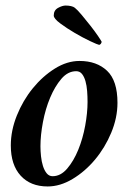

<svg xmlns="http://www.w3.org/2000/svg" viewBox="-20 -667 481 693"><path d="M255 -410Q225 -410 201.5 -382.5Q178 -355 161 -314.5Q144 -274 135 -226.5Q126 -179 126 -139Q126 -122 128 -103Q130 -84 135 -68Q140 -52 148.5 -41.5Q157 -31 170 -31Q199 -31 222.5 -58.5Q246 -86 262.5 -126.5Q279 -167 287.5 -213.5Q296 -260 296 -299Q296 -319 294.5 -338.5Q293 -358 288.5 -374Q284 -390 276 -400Q268 -410 255 -410ZM267 -447Q329 -447 366.5 -411.5Q404 -376 404 -296Q404 -242 381.5 -188Q359 -134 323 -91Q287 -48 242 -21Q197 6 152 6Q90 6 54.5 -33Q19 -72 19 -142Q19 -196 41 -250.5Q63 -305 98.5 -348.5Q134 -392 178 -419.5Q222 -447 267 -447ZM338 -505Q332 -506 305.5 -518.5Q279 -531 250 -548Q221 -565 197.5 -582.5Q174 -600 174 -611Q174 -630 189.5 -638.5Q205 -647 217 -647Q227 -647 236 -645Q245 -643 250 -639Q259 -632 275 -613Q291 -594 307 -573.5Q323 -553 334.5 -536Q346 -519 347 -516Q345 -507 338 -505Z"/></svg>

Font: Vermiglione SemiBold
Style: Italic
Weight: 600
Italic angle: -11°
Version: Version 1.000